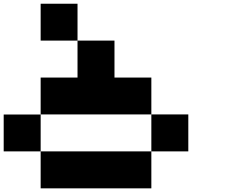

<svg xmlns="http://www.w3.org/2000/svg" viewBox="-20 -820 1240 1040"><path d="M200.2 -200.2V-399.9H399.9V-600.1H600.1V-399.9H799.8V-200.2ZM200.2 0H0V-199.7H200.2ZM1000 0H799.8V-200.2H1000ZM799.8 0V200.2H200.2V0ZM200.2 -799.8H399.9V-600.1H200.2Z"/></svg>

Font: QuinqueFive
Style: Regular
Weight: 400
Monospace: yes
Designer: GGBotNet
Foundry: GGBotNet
Version: 1.1